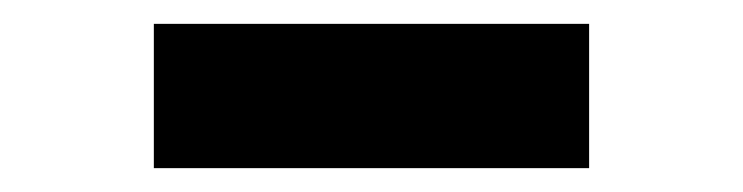

<svg xmlns="http://www.w3.org/2000/svg" viewBox="-20 -764 623 161"><path d="M109 -623V-744H474V-623Z"/></svg>

Font: Onest
Style: Bold
Weight: 700
Designer: Dmitri Voloshin, Andrey Kudryavtsev
Foundry: Dmitri Voloshin, Andrey Kudryavtsev
Version: Version 1.000;gftools[0.9.33]